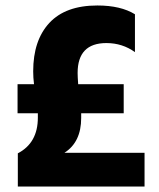

<svg xmlns="http://www.w3.org/2000/svg" viewBox="-20 -680 580 700"><path d="M215 -123H507V0H45V-121Q118 -159 118 -251V-267H44V-373H104Q101 -397 101 -420Q101 -533 160 -596.5Q219 -660 335 -660Q420 -660 472 -628V-490Q426 -523 368 -523Q263 -523 263 -414Q263 -401 265 -373H431V-267H276V-250Q276 -162 215 -123Z"/></svg>

Font: Hind Bold
Style: Regular
Weight: 700
Designer: Manushi Parikh, Satya Rajpurohit
Foundry: Indian Type Foundry
Version: Version 1.201;PS 1.0;hotconv 1.0.78;makeotf.lib2.5.61930; tt